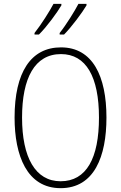

<svg xmlns="http://www.w3.org/2000/svg" viewBox="-20 -971 631 1001"><path d="M431 -943V-951H389C370 -914 324 -840 291 -799V-791H314C353 -830 410 -907 431 -943ZM300 -943V-951H259C239 -913 195 -843 160 -799V-791H183C224 -831 279 -907 300 -943ZM535 -358C535 -574 463 -724 298 -724C141 -724 56 -594 56 -358C56 -161 120 10 296 10C472 10 535 -156 535 -358ZM95 -358C95 -564 161 -689 298 -689C429 -689 496 -570 496 -358C496 -147 431 -26 296 -26C164 -26 95 -151 95 -358Z"/></svg>

Font: Noto Sans Devanagari UI Condensed ExtraLight
Style: Regular
Weight: 200
Width: 3
Designer: Jelle Bosma - Monotype Design Team
Foundry: Monotype Imaging Inc.
Version: Version 2.004